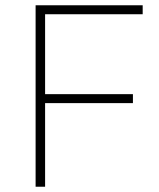

<svg xmlns="http://www.w3.org/2000/svg" viewBox="-20 -708 601 728"><path d="M115 0V-688H521V-654H151V-351H484V-317H151V0Z"/></svg>

Font: Saira Thin
Style: Regular
Weight: 100
Designer: Hector Gatti with collaboration of the Omnibus-Type team
Foundry: Omnibus-Type
Version: Version 1.101